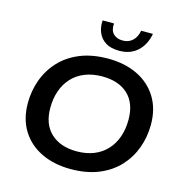

<svg xmlns="http://www.w3.org/2000/svg" viewBox="-114 -882 947 996"><g transform="rotate(15 359.5 -384.0)"><path d="M353 10Q264 10 195.5 -23Q127 -56 89 -117.5Q51 -179 51 -264Q51 -329 72.5 -388.5Q94 -448 137 -494.5Q180 -541 244.5 -567.5Q309 -594 395 -594Q485 -594 553 -561Q621 -528 659 -466.5Q697 -405 697 -320Q697 -255 675.5 -195.5Q654 -136 611 -89.5Q568 -43 503.5 -16.5Q439 10 353 10ZM360 -87Q412 -87 452.5 -103.5Q493 -120 521 -150.5Q549 -181 563.5 -222.5Q578 -264 578 -315Q578 -403 528 -450Q478 -497 389 -497Q337 -497 296 -480.5Q255 -464 227 -433.5Q199 -403 184.5 -361.5Q170 -320 170 -269Q170 -182 221 -134.5Q272 -87 360 -87ZM438 -648Q393 -648 365 -665.5Q337 -683 324.5 -713Q312 -743 315 -778H376Q373 -741 391.5 -722.5Q410 -704 442 -704Q473 -704 494 -723Q515 -742 522 -778H585Q574 -718 536 -683Q498 -648 438 -648Z"/></g></svg>

Font: Rokkitt SemiBold
Style: Italic
Weight: 600
Italic angle: -9°
Designer: Vernon Adams
Foundry: Vernon Adams
Version: Version 3.103